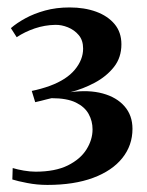

<svg xmlns="http://www.w3.org/2000/svg" viewBox="-20 -924 404 529"><path d="M110.5 -414.5Q82 -414.5 55 -419.8Q28 -425 14 -429.5L15 -461Q28 -457 45.5 -454Q63 -451 78 -451Q132 -451 166.8 -468.2Q201.5 -485.5 218.2 -512.2Q235 -539 235 -567.5Q235 -590.5 224.2 -610Q213.5 -629.5 189 -641.5Q164.5 -653.5 122 -653.5Q117.5 -652.5 109.5 -650.5Q101.5 -648.5 92.8 -646.2Q84 -644 77 -642.5L67.5 -673.5Q80 -676 92.5 -679.5Q105 -683 117.5 -687.5Q163.5 -704.5 186.2 -732Q209 -759.5 209 -790Q209 -813 197 -827.2Q185 -841.5 167 -848.8Q149 -856 132 -855.5Q103.5 -855 76 -845.8Q48.5 -836.5 26 -821.5L10 -846.5Q26 -860.5 49.8 -873.5Q73.5 -886.5 104.2 -895Q135 -903.5 172 -903.5Q212.5 -903.5 244.8 -891.8Q277 -880 295.8 -857.5Q314.5 -835 314.5 -802Q314.5 -765.5 294 -739.5Q273.5 -713.5 241.2 -696.2Q209 -679 174 -670Q224.5 -677 263 -666.5Q301.5 -656 323.2 -631Q345 -606 345 -569Q345 -523.5 317 -488.5Q289 -453.5 236.5 -434Q184 -414.5 110.5 -414.5Z"/></svg>

Font: Merriweather 120pt SemiBold
Style: Regular
Weight: 600
Version: Version 2.100